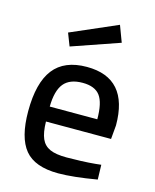

<svg xmlns="http://www.w3.org/2000/svg" viewBox="-114 -821 734 909"><g transform="rotate(15 253.5 -366.5)"><path d="M46 0ZM46 -237Q46 -376 98.5 -443.5Q151 -511 261 -511Q465 -511 465 -279L459 -211H140Q141 -157 154 -127.5Q167 -98 196 -85Q225 -72 278 -72Q309 -72 348 -73.5Q387 -75 418 -78L446 -81L448 -9Q331 11 259 11Q144 11 95 -48.5Q46 -108 46 -237ZM372 -284Q372 -365 346.5 -399Q321 -433 261 -433Q198 -433 169 -397.5Q140 -362 139 -284ZM132 -645 360 -744 390 -664 156 -583Z"/></g></svg>

Font: sheba-seeBold
Style: Regular
Weight: 600
Designer: Mohamed Galeb, the designers
Foundry: Kief Type Foundry
Version: Version 2.010; ttfautohint (v1.5.33-1714) -l 8 -r 50 -G 200 